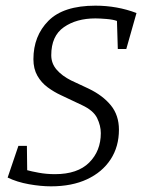

<svg xmlns="http://www.w3.org/2000/svg" viewBox="-20 -647 505 678"><path d="M160 11Q124 11 82 3.5Q40 -4 7 -20L45 -132H75L76 -46Q90 -42 117 -37Q144 -32 174 -32Q254 -32 295 -73Q336 -114 336 -177Q336 -203 323 -230Q310 -257 269 -276L195 -311Q171 -322 148.5 -338.5Q126 -355 112 -379.5Q98 -404 98 -438Q98 -520 151 -573.5Q204 -627 317 -627Q355 -627 391.5 -620.5Q428 -614 462 -601L426 -474H396L393 -573Q380 -578 356 -580Q332 -582 317 -582Q250 -582 205.5 -551Q161 -520 161 -452Q161 -423 180 -401Q199 -379 231 -363L293 -334Q343 -310 371.5 -275Q400 -240 400 -189Q400 -129 370.5 -84Q341 -39 287.5 -14Q234 11 160 11Z"/></svg>

Font: Manuale Light
Style: Italic
Weight: 300
Italic angle: -11°
Version: Version 1.002